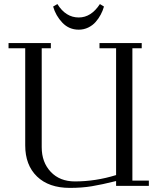

<svg xmlns="http://www.w3.org/2000/svg" viewBox="-20 -914 771 944"><path d="M22 -676.8V-702.1H230V-676.8H185.1V-189.9Q185.1 -116.2 229.5 -69.1Q273.9 -22 348.1 -22Q450.2 -22 550.8 -53.2V-676.8H469.2V-702.1H676.8V-676.8H630.9V-25.9H711.9V0H550.8V-23.9Q480 -6.3 431.4 1.7Q382.8 9.8 323.2 9.8Q220.2 9.8 162.1 -46.1Q104 -102.1 104 -199.2V-676.8ZM241.2 -881.8 262.2 -894Q303.2 -828.1 367.2 -828.1Q428.2 -828.1 471.2 -894L491.2 -881.8Q485.4 -861.3 475.3 -842.3Q465.3 -823.2 450.4 -806.2Q435.5 -789.1 413.8 -778.6Q392.1 -768.1 367.2 -768.1Q319.3 -768.1 286.6 -802.5Q253.9 -836.9 241.2 -881.8Z"/></svg>

Font: Dehuti Alt
Style: Book
Weight: 400
Version: Version 1.2